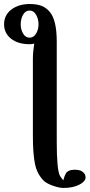

<svg xmlns="http://www.w3.org/2000/svg" viewBox="-25 -718 442 947"><path d="M165 -598.1Q165 -623.5 153.3 -644.8Q141.6 -666 121.1 -666Q100.6 -666 88.9 -645.5Q77.1 -625 77.1 -598.1Q77.1 -571.8 89.1 -552Q101.1 -532.2 121.1 -532.2Q140.6 -532.2 152.8 -552Q165 -571.8 165 -598.1ZM-4.9 -598.1Q-4.9 -643.6 31 -670.9Q66.9 -698.2 122.1 -698.2Q155.3 -698.2 179 -689.5Q202.6 -680.7 220.2 -659.7Q237.8 -638.7 246.3 -602.3Q254.9 -565.9 254.9 -512.2V-17.1Q254.9 120.6 271 149.9Q282.7 168 289.1 171.9Q286.1 169.9 293.9 149.9Q297.9 140.1 301.3 134.8Q304.7 129.4 315.2 124.3Q325.7 119.1 342.8 119.1Q355 119.1 366 121.6Q377 124 387 133.3Q397 142.6 397 157.2Q397 176.8 366.2 192.9Q335.4 209 287.1 209Q268.6 209 238.8 199Q209 189 191.9 174.8Q157.2 140.1 147.2 89.1Q137.2 38.1 137.2 -46.9V-428.2Q137.2 -460.9 144 -502.9Q132.3 -500 121.1 -500Q63.5 -500 29.3 -527.3Q-4.9 -554.7 -4.9 -598.1Z"/></svg>

Font: Linux Libertine G
Style: Semibold
Weight: 600
Designer: Philipp H. Poll
Foundry: Philipp H. Poll
Version: Version 5.1.1